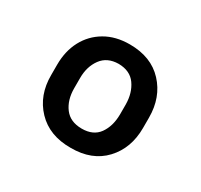

<svg xmlns="http://www.w3.org/2000/svg" viewBox="-92 -839 646 618"><g transform="rotate(30 230.5 -530.0)"><path d="M60.1 -509.8V-547.9Q60.1 -598.6 80.8 -637.7Q101.6 -676.8 139.9 -699.2Q178.2 -721.7 230.5 -721.7Q310.1 -721.7 355.7 -672.6Q401.4 -623.5 401.4 -547.9V-509.8Q401.4 -434.6 356 -386Q310.5 -337.4 231.4 -337.9Q152.3 -337.4 106 -386Q59.6 -434.6 60.1 -509.8ZM145.5 -547.9V-509.8Q145.5 -466.3 167 -437.7Q188.5 -409.2 231.4 -409.2Q273.9 -409.2 294.4 -437.7Q314.9 -466.3 315.4 -509.8V-547.9Q314.9 -590.3 294.2 -619.6Q273.4 -648.9 230.5 -649.4Q188.5 -648.9 167 -619.6Q145.5 -590.3 145.5 -547.9Z"/></g></svg>

Font: Inter V
Style: Weight 500 Optical size 14.0
Weight: 500
Designer: Rasmus Andersson
Foundry: rsms
Version: Version 4.000;git-4fc901f